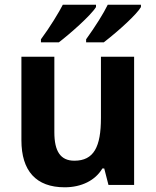

<svg xmlns="http://www.w3.org/2000/svg" viewBox="-20 -786 663 816"><path d="M154 -606H230C276 -641 366 -720 388 -756V-766H247C232 -736 192 -670 154 -619ZM346 -606H421C487 -657 562 -726 579 -756V-766H438C420 -729 387 -676 346 -619ZM255 10C326 10 385 -19 415 -70H423L441 0H550V-545H409V-285C409 -162 379 -103 296 -103C237 -103 211 -143 211 -224V-545H71V-190C71 -60 133 10 255 10Z"/></svg>

Font: Kathrein 75 Bold
Style: Regular
Weight: 700
Designer: Lazydogs Typefoundry, based on Open Sans by Ascender Corporation
Foundry: Lazydogs Typefoundry
Version: Version 1.003;PS 001.003;hotconv 1.0.88;makeotf.lib2.5.64775